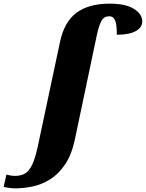

<svg xmlns="http://www.w3.org/2000/svg" viewBox="-159 -790 798 1050"><path d="M-75 240Q-90 240 -109.5 237.5Q-129 235 -139 232L-124 165Q-116 167 -102.5 169.5Q-89 172 -78 172Q-45 172 -22.5 159Q0 146 17 110.5Q34 75 48 9L169 -560Q192 -670 259 -720Q326 -770 441 -770Q528 -770 573.5 -741.5Q619 -713 619 -673Q619 -640 583.5 -620Q548 -600 480 -600Q480 -626 477.5 -649Q475 -672 466 -686.5Q457 -701 438 -701Q410 -701 396 -676Q382 -651 371 -600L250 -25Q232 58 196.5 110Q161 162 115.5 190.5Q70 219 20.5 229.5Q-29 240 -75 240Z"/></svg>

Font: Noto Serif Black
Style: Italic
Weight: 900
Italic angle: -12°
Designer: Monotype Design Team
Foundry: Monotype Imaging Inc.
Version: Version 2.013